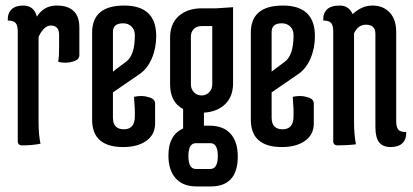

<svg xmlns="http://www.w3.org/2000/svg" viewBox="-20 -520 1489 692"><path d="M119 -82Q119 -34 126 -2Q96 4 61 4Q44 4 44 -11V-407Q44 -428 36.5 -437Q29 -446 8 -446Q7 -472 21.5 -486Q36 -500 63 -500Q103 -500 113 -460Q138 -500 184 -500Q266 -500 266 -421V-321Q266 -304 242 -298Q230 -294 216.5 -294Q203 -294 190 -297Q193 -319 193 -344V-395Q193 -428 163 -428Q149 -428 137 -415Q125 -402 119 -386Z M466 -393Q466 -413 454 -424.5Q442 -436 424 -436Q387 -436 387 -405V-262L435 -298Q466 -321 466 -393ZM312 -89V-402Q312 -500 427.5 -500Q543 -500 543 -390Q543 -346 527 -309Q511 -272 483 -253L387 -187V-96Q387 -54 426.5 -54Q466 -54 466 -101V-124L463 -171Q476 -174 489.5 -174Q503 -174 515 -170Q539 -164 539 -147V-75Q539 -35 507.5 -12.5Q476 10 424 10Q312 10 312 -89Z M715 -67H735Q785 -67 811 -38Q837 -9 837 44Q837 152 739 152H689Q639 152 613 122.5Q587 93 587 40Q587 -33 640 -57V-127Q593 -152 593 -216V-384Q593 -434 624 -462Q655 -490 708 -490H759L820 -494V-220Q820 -172 791.5 -144.5Q763 -117 715 -114ZM668 -388V-216Q668 -199 679 -187.5Q690 -176 706.5 -176Q723 -176 734 -187.5Q745 -199 745 -216V-426H706Q689 -426 678.5 -415.5Q668 -405 668 -388ZM738 -4H686Q659 -4 659 42.5Q659 89 686 89H738Q765 89 765 42.5Q765 -4 738 -4Z M1038 -393Q1038 -413 1026 -424.5Q1014 -436 996 -436Q959 -436 959 -405V-262L1007 -298Q1038 -321 1038 -393ZM884 -89V-402Q884 -500 999.5 -500Q1115 -500 1115 -390Q1115 -346 1099 -309Q1083 -272 1055 -253L959 -187V-96Q959 -54 998.5 -54Q1038 -54 1038 -101V-124L1035 -171Q1048 -174 1061.5 -174Q1075 -174 1087 -170Q1111 -164 1111 -147V-75Q1111 -35 1079.5 -12.5Q1048 10 996 10Q884 10 884 -89Z M1256 -82Q1256 -33 1263 0Q1233 4 1198 4Q1181 4 1181 -11V-407Q1181 -428 1173.5 -437Q1166 -446 1145 -446Q1144 -472 1158.5 -486Q1173 -500 1205 -500Q1237 -500 1251 -469Q1284 -500 1322.5 -500Q1361 -500 1384.5 -475Q1408 -450 1408 -404V-83Q1408 -62 1415.5 -53Q1423 -44 1444 -44Q1445 -18 1430.5 -4Q1416 10 1388 10Q1360 10 1346.5 -7Q1333 -24 1333 -63V-398Q1333 -431 1299 -431Q1271 -431 1256 -400Z"/></svg>

Font: el_Medula One
Style: Regular
Weight: 400
Designer: Luciano Vergara
Foundry: Luciano Vergara
Version: Version 1.002 August 17, 2020